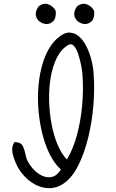

<svg xmlns="http://www.w3.org/2000/svg" viewBox="-20 -960 603 999"><path d="M318 -10Q280 18 240.5 19Q201 20 165.5 1.5Q130 -17 103.5 -47Q77 -77 63 -110Q45 -151 43.5 -177Q42 -203 56 -221Q82 -220 92.5 -209Q103 -198 112 -160Q115 -143 120 -130Q131 -105 152 -81.5Q173 -58 198.5 -46Q224 -34 250 -39.5Q276 -45 297 -78Q263 -108 237.5 -160Q212 -212 197 -277.5Q182 -343 178.5 -413.5Q175 -484 184.5 -550.5Q194 -617 217.5 -672.5Q241 -728 280 -762Q313 -791 341 -790.5Q369 -790 391.5 -770Q414 -750 430 -718Q446 -686 455.5 -648.5Q465 -611 467 -578Q473 -499 466 -413Q459 -327 439.5 -246.5Q420 -166 389.5 -103.5Q359 -41 318 -10ZM328 -130Q359 -181 379 -252.5Q399 -324 407 -406.5Q415 -489 409 -574Q408 -590 402.5 -618.5Q397 -647 388 -675.5Q379 -704 365.5 -720Q352 -736 334 -725Q298 -704 276 -660Q254 -616 244 -558.5Q234 -501 235.5 -438.5Q237 -376 248 -316Q259 -256 279.5 -207.5Q300 -159 328 -130ZM221 -835Q202 -836 186 -848Q170 -860 166.5 -880.5Q163 -901 181 -927Q207 -947 232.5 -937Q258 -927 270 -903Q273 -866 257 -850Q241 -834 221 -835ZM421 -835Q402 -836 386 -848Q370 -860 366.5 -880.5Q363 -901 381 -927Q407 -947 432.5 -937Q458 -927 470 -903Q473 -866 457 -850Q441 -834 421 -835Z"/></svg>

Font: Yuji Hentaigana Akari
Style: Regular
Weight: 400
Designer: Kataoka Yuji
Foundry: Kinuta Font Factory
Version: Version 3.002